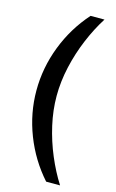

<svg xmlns="http://www.w3.org/2000/svg" viewBox="-134 -789 606 1000"><g transform="rotate(15 168.5 -289.0)"><path d="M224 158Q142 66 97 -50Q52 -166 52 -288Q52 -411 97 -527.5Q142 -644 224 -736H299Q260 -675 228.5 -600Q197 -525 179 -445Q161 -365 161 -288Q161 -211 179 -131.5Q197 -52 228.5 22.5Q260 97 299 158Z"/></g></svg>

Font: Archivo ExtraCondensed SemiBold
Style: Regular
Weight: 600
Width: 2
Designer: Hector Gatti
Foundry: Omnibus-Type
Version: Version 2.001